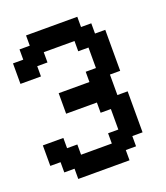

<svg xmlns="http://www.w3.org/2000/svg" viewBox="-130 -790 761 880"><g transform="rotate(-20 250.0 -350.0)"><path d="M0 -500H100V-550H150V-600H300V-550H350V-450H300V-400H150V-300H300V-250H350V-150H300V-100H150V-150H100V-200H0V-100H50V-50H100V0H350V-50H400V-100H450V-300H400V-400H450V-600H400V-650H350V-700H100V-650H50V-600H0Z"/></g></svg>

Font: Analogue OS
Style: Regular
Weight: 400
Designer: AbFarid
Version: Version 1.000